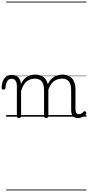

<svg xmlns="http://www.w3.org/2000/svg" viewBox="-76 -1438 1085 2366"><path d="M157 15Q144 15 138 10.5Q132 6 132 -4V-374Q132 -424 114.5 -445.5Q97 -467 66 -467Q44 -467 28.5 -455.5Q13 -444 3.5 -418.5Q-6 -393 -9 -352Q-9 -343 -15 -338.5Q-21 -334 -33 -334Q-43 -334 -49.5 -338.5Q-56 -343 -56 -355Q-54 -408 -38.5 -443.5Q-23 -479 4 -497Q31 -515 67 -515Q95 -515 115.5 -507Q136 -499 150.5 -484Q165 -469 172.5 -449Q180 -429 182 -405V-402Q198 -438 219.5 -460.5Q241 -483 264.5 -496Q288 -509 312.5 -514Q337 -519 359 -519Q404 -519 440.5 -500Q477 -481 498.5 -440.5Q520 -400 520 -334V-4Q520 6 513.5 10.5Q507 15 493 15Q479 15 473 10.5Q467 6 467 -4V-326Q467 -371 455.5 -403Q444 -435 418.5 -452Q393 -469 351 -469Q327 -469 302 -461Q277 -453 254.5 -435.5Q232 -418 214 -388.5Q196 -359 184 -316V-4Q184 6 177.5 10.5Q171 15 157 15ZM884 17Q864 17 848.5 10.5Q833 4 822.5 -8Q812 -20 806.5 -38.5Q801 -57 801 -82V-326Q801 -371 789.5 -403Q778 -435 752.5 -452Q727 -469 686 -469Q659 -469 632 -460Q605 -451 581 -431Q557 -411 538.5 -377Q520 -343 509 -292H485Q492 -355 512 -398Q532 -441 561 -468Q590 -495 624.5 -507Q659 -519 694 -519Q739 -519 775 -500Q811 -481 832.5 -440.5Q854 -400 854 -334V-94Q854 -74 858 -60Q862 -46 871.5 -38.5Q881 -31 895 -31Q907 -31 916.5 -34Q926 -37 935.5 -44Q945 -51 955 -62Q961 -68 968 -67.5Q975 -67 981 -60Q986 -55 988 -48Q990 -41 985 -34Q974 -19 957.5 -7.5Q941 4 922.5 10.5Q904 17 884 17ZM0 898H989V908H0ZM0 -20H989V0H0ZM0 -505H989V-500H0ZM0 -1418H989V-1408H0Z"/></svg>

Font: Playwrite FR Trad Guides
Style: Regular
Weight: 400
Designer: Veronika Burian, José Scaglione
Foundry: TypeTogether
Version: Version 1.003